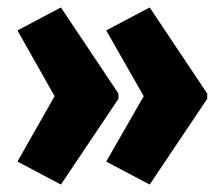

<svg xmlns="http://www.w3.org/2000/svg" viewBox="-20 -539 600 517"><path d="M538 -273 383 -42 266 -104 367 -280 266 -457 383 -519 538 -287ZM299 -273 144 -42 27 -104 127 -280 27 -457 144 -519 299 -287Z"/></svg>

Font: Noto Sans Sinhala UI ExtraCondensed Black
Style: Regular
Weight: 900
Width: 2
Designer: Jelle Bosma - Monotype Design Team
Foundry: Monotype Imaging Inc.
Version: Version 2.006; ttfautohint (v1.8.4.7-5d5b)